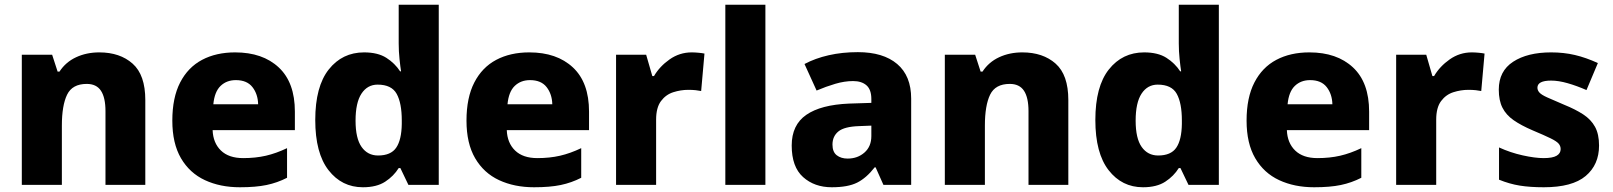

<svg xmlns="http://www.w3.org/2000/svg" viewBox="-20 -780 6805 810"><path d="M399 -559Q486 -559 539.5 -511.5Q593 -464 593 -358V0H425V-311Q425 -368 406 -397Q387 -426 346 -426Q285 -426 263 -380.5Q241 -335 241 -250V0H72V-549H200L223 -478H231Q257 -518 301 -538.5Q345 -559 399 -559Z M972 -559Q1088 -559 1156 -495.5Q1224 -432 1224 -309V-231H877Q879 -177 912 -145Q945 -113 1006 -113Q1058 -113 1101.5 -123Q1145 -133 1191 -155V-30Q1150 -9 1104.5 0.5Q1059 10 992 10Q909 10 844.5 -20Q780 -50 743.5 -112.5Q707 -175 707 -271Q707 -368 740 -432Q773 -496 832.5 -527.5Q892 -559 972 -559ZM975 -442Q936 -442 910.5 -417.5Q885 -393 880 -340H1069Q1068 -383 1045 -412.5Q1022 -442 975 -442Z M1511 10Q1422 10 1366 -62Q1310 -134 1310 -274Q1310 -415 1367 -487Q1424 -559 1516 -559Q1574 -559 1610 -536Q1646 -513 1668 -479H1672Q1669 -497 1665.5 -530.5Q1662 -564 1662 -597V-760H1831V0H1703L1669 -71H1662Q1641 -37 1605 -13.5Q1569 10 1511 10ZM1575 -124Q1629 -124 1651.5 -157Q1674 -190 1675 -257V-272Q1675 -345 1653.5 -384Q1632 -423 1573 -423Q1530 -423 1505 -385Q1480 -347 1480 -271Q1480 -196 1505.5 -160Q1531 -124 1575 -124Z M2213 -559Q2329 -559 2397 -495.5Q2465 -432 2465 -309V-231H2118Q2120 -177 2153 -145Q2186 -113 2247 -113Q2299 -113 2342.5 -123Q2386 -133 2432 -155V-30Q2391 -9 2345.5 0.5Q2300 10 2233 10Q2150 10 2085.5 -20Q2021 -50 1984.5 -112.5Q1948 -175 1948 -271Q1948 -368 1981 -432Q2014 -496 2073.5 -527.5Q2133 -559 2213 -559ZM2216 -442Q2177 -442 2151.5 -417.5Q2126 -393 2121 -340H2310Q2309 -383 2286 -412.5Q2263 -442 2216 -442Z M2898 -559Q2911 -559 2927 -557.5Q2943 -556 2952 -554L2938 -396Q2929 -398 2915 -399.5Q2901 -401 2884 -401Q2852 -401 2820.5 -391Q2789 -381 2768.5 -353.5Q2748 -326 2748 -275V0H2579V-549H2706L2732 -459H2739Q2763 -500 2805 -529.5Q2847 -559 2898 -559Z M3209 0H3040V-760H3209Z M3599 -560Q3706 -560 3765 -510Q3824 -460 3824 -364V0H3707L3674 -74H3670Q3635 -29 3596 -9.5Q3557 10 3489 10Q3416 10 3368 -33Q3320 -76 3320 -166Q3320 -253 3381.5 -295.5Q3443 -338 3562 -343L3656 -346V-362Q3656 -402 3635.5 -420Q3615 -438 3579 -438Q3543 -438 3504 -426.5Q3465 -415 3425 -398L3374 -510Q3419 -534 3476 -547Q3533 -560 3599 -560ZM3605 -248Q3542 -246 3517 -225.5Q3492 -205 3492 -170Q3492 -139 3510 -125Q3528 -111 3556 -111Q3598 -111 3627 -136.5Q3656 -162 3656 -206V-250Z M4293 -559Q4380 -559 4433.5 -511.5Q4487 -464 4487 -358V0H4319V-311Q4319 -368 4300 -397Q4281 -426 4240 -426Q4179 -426 4157 -380.5Q4135 -335 4135 -250V0H3966V-549H4094L4117 -478H4125Q4151 -518 4195 -538.5Q4239 -559 4293 -559Z M4802 10Q4713 10 4657 -62Q4601 -134 4601 -274Q4601 -415 4658 -487Q4715 -559 4807 -559Q4865 -559 4901 -536Q4937 -513 4959 -479H4963Q4960 -497 4956.5 -530.5Q4953 -564 4953 -597V-760H5122V0H4994L4960 -71H4953Q4932 -37 4896 -13.5Q4860 10 4802 10ZM4866 -124Q4920 -124 4942.5 -157Q4965 -190 4966 -257V-272Q4966 -345 4944.5 -384Q4923 -423 4864 -423Q4821 -423 4796 -385Q4771 -347 4771 -271Q4771 -196 4796.5 -160Q4822 -124 4866 -124Z M5504 -559Q5620 -559 5688 -495.5Q5756 -432 5756 -309V-231H5409Q5411 -177 5444 -145Q5477 -113 5538 -113Q5590 -113 5633.5 -123Q5677 -133 5723 -155V-30Q5682 -9 5636.5 0.5Q5591 10 5524 10Q5441 10 5376.5 -20Q5312 -50 5275.5 -112.5Q5239 -175 5239 -271Q5239 -368 5272 -432Q5305 -496 5364.5 -527.5Q5424 -559 5504 -559ZM5507 -442Q5468 -442 5442.5 -417.5Q5417 -393 5412 -340H5601Q5600 -383 5577 -412.5Q5554 -442 5507 -442Z M6189 -559Q6202 -559 6218 -557.5Q6234 -556 6243 -554L6229 -396Q6220 -398 6206 -399.5Q6192 -401 6175 -401Q6143 -401 6111.5 -391Q6080 -381 6059.5 -353.5Q6039 -326 6039 -275V0H5870V-549H5997L6023 -459H6030Q6054 -500 6096 -529.5Q6138 -559 6189 -559Z M6726 -166Q6726 -85 6669.5 -37.5Q6613 10 6493 10Q6435 10 6391.5 3Q6348 -4 6304 -22V-158Q6352 -136 6404 -124.5Q6456 -113 6492 -113Q6530 -113 6547 -123Q6564 -133 6564 -151Q6564 -164 6555.5 -174Q6547 -184 6521.5 -196.5Q6496 -209 6446 -230Q6397 -251 6365.5 -273Q6334 -295 6318.5 -325.5Q6303 -356 6303 -402Q6303 -480 6363.5 -519.5Q6424 -559 6524 -559Q6577 -559 6624 -548Q6671 -537 6721 -514L6673 -400Q6632 -418 6593.5 -429Q6555 -440 6524 -440Q6466 -440 6466 -410Q6466 -399 6474.5 -389.5Q6483 -380 6507.5 -369Q6532 -358 6579 -338Q6626 -319 6659 -297.5Q6692 -276 6709 -245Q6726 -214 6726 -166Z"/></svg>

Font: Noto Sans Malayalam ExtraBold
Style: Regular
Weight: 800
Designer: Jelle Bosma - Monotype Design Team
Foundry: Monotype Imaging Inc.
Version: Version 2.104; ttfautohint (v1.8.4.7-5d5b)